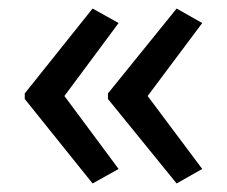

<svg xmlns="http://www.w3.org/2000/svg" viewBox="-20 -489 531 450"><path d="M38 -270V-257L197 -59L258 -93L131 -264L258 -435L197 -469ZM233 -270V-257L394 -59L454 -93L326 -264L454 -435L394 -469Z"/></svg>

Font: Noto Sans Bengali UI SemiCondensed
Style: Regular
Weight: 400
Width: 4
Designer: Jelle Bosma - Monotype Design Team
Foundry: Monotype Imaging Inc.
Version: Version 2.003